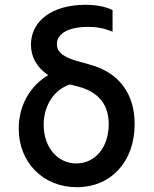

<svg xmlns="http://www.w3.org/2000/svg" viewBox="-20 -770 640 800"><path d="M347 -658C384 -658 415 -652 449 -638V-728C418 -743 381 -750 336 -750C199 -750 109 -684 109 -584C109 -532 134 -488 181 -457C106 -413 58 -331 58 -234C58 -93 160 10 300 10C443 10 541 -97 541 -253C541 -381 475 -468 354 -501L311 -513C246 -530 217 -552 217 -586C217 -631 267 -658 347 -658ZM272 -418 307 -409C391 -386 433 -335 433 -252C433 -157 377 -89 298 -89C219 -89 162 -157 162 -250C162 -332 207 -398 272 -418Z"/></svg>

Font: CommitMono
Style: 600Regular
Weight: 600
Monospace: yes
Designer: Eigil Nikolajsen
Foundry: Eigil Nikolajsen
Version: Version 1.143